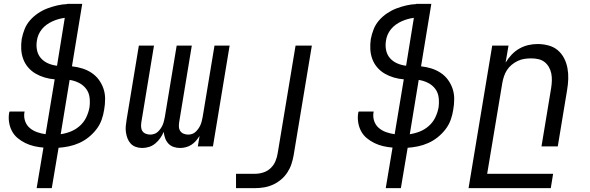

<svg xmlns="http://www.w3.org/2000/svg" viewBox="-20 -755 3040 990"><path d="M169 215 204 6Q179 4 155.5 -1.5Q132 -7 110.5 -17.5Q89 -28 71 -43Q53 -58 42 -78.5Q31 -99 27 -123.5Q23 -148 27 -173Q28 -175 28 -176.5Q28 -178 30 -180H107L106 -176Q102 -152 109.5 -130.5Q117 -109 133.5 -95Q150 -81 171.5 -73.5Q193 -66 215 -63L262 -346Q235 -348 210 -355.5Q185 -363 163.5 -375.5Q142 -388 125.5 -407Q109 -426 100 -450Q91 -474 89.5 -500.5Q88 -527 92 -554Q97 -580 107 -605Q117 -630 135 -650.5Q153 -671 176 -686.5Q199 -702 224 -711.5Q249 -721 275 -727Q301 -733 326 -734V-735H404L351 -413Q379 -410 404.5 -402Q430 -394 452 -379.5Q474 -365 489.5 -344Q505 -323 513.5 -298Q522 -273 522 -245Q522 -217 517 -189Q513 -162 503.5 -136Q494 -110 476.5 -87.5Q459 -65 436.5 -47Q414 -29 388 -17.5Q362 -6 335.5 -0.5Q309 5 282 7L247 215ZM274 -416 314 -663Q298 -661 282 -656.5Q266 -652 250.5 -645Q235 -638 221 -628Q207 -618 196 -604.5Q185 -591 178.5 -575.5Q172 -560 170 -544Q166 -519 171 -495.5Q176 -472 191 -455Q206 -438 227.5 -428.5Q249 -419 274 -416ZM293 -63Q320 -67 345 -77Q370 -87 391 -105.5Q412 -124 424 -148.5Q436 -173 441 -199Q445 -225 442 -251Q439 -277 424.5 -296.5Q410 -316 387.5 -327.5Q365 -339 339 -343Z M713 8Q696 8 680.5 2.5Q665 -3 654.5 -14Q644 -25 638 -40Q632 -55 629.5 -71.5Q627 -88 628.5 -105Q630 -122 633 -139L696 -520H774L709 -126Q707 -114 707.5 -101.5Q708 -89 714 -79.5Q720 -70 731.5 -65.5Q743 -61 755 -61Q765 -61 775.5 -64.5Q786 -68 794 -75.5Q802 -83 808.5 -92.5Q815 -102 819 -111.5Q823 -121 825.5 -131.5Q828 -142 830 -152L891 -520H969L904 -126Q902 -114 902.5 -101.5Q903 -89 909.5 -79.5Q916 -70 927 -65.5Q938 -61 951 -61Q961 -61 971 -64.5Q981 -68 989 -75.5Q997 -83 1003.5 -92.5Q1010 -102 1014 -111.5Q1018 -121 1020.5 -131.5Q1023 -142 1025 -152L1086 -520H1164L1078 0H1000L1009 -54Q1000 -40 990 -28.5Q980 -17 967 -8.5Q954 0 938.5 4Q923 8 909 8Q891 8 875 2.5Q859 -3 848 -15Q837 -27 831.5 -42.5Q826 -58 824 -75Q817 -58 806 -42.5Q795 -27 780.5 -15Q766 -3 748.5 2.5Q731 8 713 8Z M1197 215V141H1297Q1317 141 1338.5 134Q1360 127 1376 111.5Q1392 96 1400.5 75.5Q1409 55 1412 34L1504 -520H1588L1494 46Q1490 69 1482.5 91.5Q1475 114 1461.5 134.5Q1448 155 1429 171Q1410 187 1388 197Q1366 207 1342.5 211Q1319 215 1297 215Z M1969 215 2004 6Q1979 4 1955.5 -1.5Q1932 -7 1910.5 -17.5Q1889 -28 1871 -43Q1853 -58 1842 -78.5Q1831 -99 1827 -123.5Q1823 -148 1827 -173Q1828 -175 1828 -176.5Q1828 -178 1830 -180H1907L1906 -176Q1902 -152 1909.5 -130.5Q1917 -109 1933.5 -95Q1950 -81 1971.5 -73.5Q1993 -66 2015 -63L2062 -346Q2035 -348 2010 -355.5Q1985 -363 1963.5 -375.5Q1942 -388 1925.5 -407Q1909 -426 1900 -450Q1891 -474 1889.5 -500.5Q1888 -527 1892 -554Q1897 -580 1907 -605Q1917 -630 1935 -650.5Q1953 -671 1976 -686.5Q1999 -702 2024 -711.5Q2049 -721 2075 -727Q2101 -733 2126 -734V-735H2204L2151 -413Q2179 -410 2204.5 -402Q2230 -394 2252 -379.5Q2274 -365 2289.5 -344Q2305 -323 2313.5 -298Q2322 -273 2322 -245Q2322 -217 2317 -189Q2313 -162 2303.5 -136Q2294 -110 2276.5 -87.5Q2259 -65 2236.5 -47Q2214 -29 2188 -17.5Q2162 -6 2135.5 -0.5Q2109 5 2082 7L2047 215ZM2074 -416 2114 -663Q2098 -661 2082 -656.5Q2066 -652 2050.5 -645Q2035 -638 2021 -628Q2007 -618 1996 -604.5Q1985 -591 1978.5 -575.5Q1972 -560 1970 -544Q1966 -519 1971 -495.5Q1976 -472 1991 -455Q2006 -438 2027.5 -428.5Q2049 -419 2074 -416ZM2093 -63Q2120 -67 2145 -77Q2170 -87 2191 -105.5Q2212 -124 2224 -148.5Q2236 -173 2241 -199Q2245 -225 2242 -251Q2239 -277 2224.5 -296.5Q2210 -316 2187.5 -327.5Q2165 -339 2139 -343Z M2396 215 2518 -520H2602L2587 -432Q2600 -454 2618 -473Q2636 -492 2658 -504.5Q2680 -517 2704 -522.5Q2728 -528 2752 -528Q2781 -528 2808.5 -520.5Q2836 -513 2856 -496Q2876 -479 2888.5 -455Q2901 -431 2906 -403.5Q2911 -376 2910 -347.5Q2909 -319 2904 -290L2856 0H2772L2822 -302Q2825 -321 2825.5 -340Q2826 -359 2822.5 -376.5Q2819 -394 2810 -409.5Q2801 -425 2787.5 -435.5Q2774 -446 2756 -450Q2738 -454 2719 -454Q2702 -454 2684.5 -451.5Q2667 -449 2650 -441Q2633 -433 2618.5 -421Q2604 -409 2594 -393.5Q2584 -378 2578.5 -361Q2573 -344 2570 -327L2492 141H2832L2820 215Z"/></svg>

Font: Iosevka Extended
Style: Italic
Weight: 400
Width: 7
Italic angle: -9°
Monospace: yes
Designer: Belleve Invis
Foundry: Belleve Invis
Version: Version 32.5.0; ttfautohint (v1.8.4)